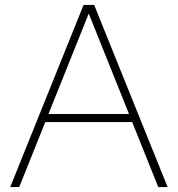

<svg xmlns="http://www.w3.org/2000/svg" viewBox="-20 -760 722 780"><path d="M21.5 0 319.5 -740H362.5L661 0H623L517 -264H164L58 0ZM177 -297H504L340.5 -705Z"/></svg>

Font: Encode Sans SemiExpanded SemiExpanded Thin
Style: Regular
Weight: 100
Width: 6
Designer: Multiple Designers
Foundry: Impallari Type
Version: Version 3.000; ttfautohint (v1.8.3) -l 8 -r 50 -G 200 -x 14 